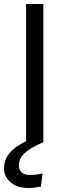

<svg xmlns="http://www.w3.org/2000/svg" viewBox="-27 -708 339 957"><path d="M67 115Q67 164 124 164Q151 164 185 157L177 222Q142 229 115 229Q59 229 26 201Q-7 173 -7 130Q-7 48 103 -4V-688H189V-2L190 0Q120 31 93.5 57.5Q67 84 67 115Z"/></svg>

Font: FiraGO Book
Style: Regular
Weight: 350
Designer: bBox Type
Foundry: bBox Type GmbH
Version: Version 1.001;PS 001.001;hotconv 1.0.88;makeotf.lib2.5.64775